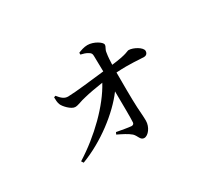

<svg xmlns="http://www.w3.org/2000/svg" viewBox="-115 -810 1231 1092"><g transform="rotate(-30 500.0 -264.0)"><path d="M190 -5C333 -59 472 -166 547 -267C548 -180 549 -90 547 -63C546 -54 540 -49 530 -49C506 -51 469 -58 436 -64L430 -51C461 -36 492 -21 513 -3C533 16 534 46 559 46C586 46 616 6 616 -35C616 -63 613 -89 611 -126C608 -182 608 -290 608 -356C702 -362 755 -354 788 -354C804 -354 813 -365 813 -380C813 -403 762 -432 731 -432C720 -432 713 -418 609 -406C610 -430 611 -458 615 -480C618 -507 630 -510 630 -527C630 -543 584 -574 542 -574C519 -574 496 -565 481 -559V-547C498 -543 513 -539 527 -530C539 -523 544 -517 544 -502L546 -399C464 -390 355 -376 302 -375C277 -375 261 -390 241 -415L230 -411C230 -394 231 -377 236 -364C243 -344 282 -303 307 -303C329 -303 350 -316 385 -323C417 -331 461 -339 509 -346C448 -232 319 -105 181 -19Z"/></g></svg>

Font: Noto Serif KR Medium
Style: Regular
Weight: 500
Designer: Ryoko NISHIZUKA 西塚涼子 (kana & ideographs); Frank Grießhammer (Latin, Greek & Cyrillic); Wenlong ZHANG 张文龙 (bopomofo); San
Foundry: Adobe
Version: Version 2.001;hotconv 1.1.0;makeotfexe 2.6.0